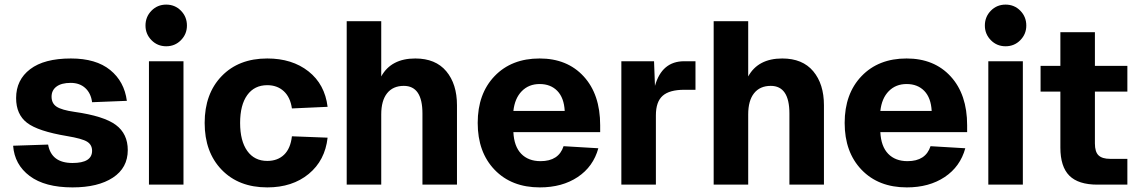

<svg xmlns="http://www.w3.org/2000/svg" viewBox="-20 -802 4944 834"><path d="M295 12Q175 12 109 -37.5Q43 -87 37 -169L189 -174Q203 -94 295 -94Q380 -94 380 -147Q380 -173 358.5 -186.5Q337 -200 271 -211Q145 -232 97.5 -268.5Q50 -305 50 -376Q50 -455 111 -501.5Q172 -548 288 -548Q397 -548 458.5 -498Q520 -448 531 -364L380 -358Q375 -397 350.5 -419.5Q326 -442 287 -442Q247 -442 225.5 -426Q204 -410 204 -382Q204 -353 226 -338.5Q248 -324 304 -316Q431 -298 483 -259.5Q535 -221 535 -150Q535 -73 470.5 -30.5Q406 12 295 12Z M702 -601Q664 -601 638 -627.5Q612 -654 612 -691Q612 -729 638 -755.5Q664 -782 702 -782Q740 -782 766 -755.5Q792 -729 792 -691Q792 -654 766 -627.5Q740 -601 702 -601ZM627 0V-536H777V0Z M1141 12Q1017 12 943 -64.5Q869 -141 869 -268Q869 -395 943 -471.5Q1017 -548 1141 -548Q1249 -548 1320 -492Q1391 -436 1403 -338L1248 -331Q1241 -380 1212.5 -406Q1184 -432 1141 -432Q1085 -432 1054 -389Q1023 -346 1023 -268Q1023 -190 1054 -146.5Q1085 -103 1141 -103Q1186 -103 1214 -130Q1242 -157 1248 -210L1403 -204Q1392 -105 1321 -46.5Q1250 12 1141 12Z M1486 0V-710H1636V-470Q1679 -548 1784 -548Q1872 -548 1918.5 -492.5Q1965 -437 1965 -345V0H1815V-309Q1815 -429 1734 -429Q1687 -429 1661.5 -397Q1636 -365 1636 -305V0Z M2325 12Q2202 12 2128.5 -64.5Q2055 -141 2055 -268Q2055 -395 2128.5 -471.5Q2202 -548 2324 -548Q2444 -548 2515.5 -470Q2587 -392 2587 -258V-228H2210Q2213 -166 2244 -134Q2275 -102 2328 -102Q2407 -102 2428 -167L2579 -158Q2557 -78 2489.5 -33Q2422 12 2325 12ZM2210 -320H2433Q2430 -377 2401 -407Q2372 -437 2324 -437Q2277 -437 2246.5 -406Q2216 -375 2210 -320Z M2679 0V-536H2821L2825 -429Q2855 -536 2952 -536H3001V-412H2952Q2888 -412 2858.5 -386Q2829 -360 2829 -301V0Z M3080 0V-710H3230V-470Q3273 -548 3378 -548Q3466 -548 3512.5 -492.5Q3559 -437 3559 -345V0H3409V-309Q3409 -429 3328 -429Q3281 -429 3255.5 -397Q3230 -365 3230 -305V0Z M3919 12Q3796 12 3722.5 -64.5Q3649 -141 3649 -268Q3649 -395 3722.5 -471.5Q3796 -548 3918 -548Q4038 -548 4109.5 -470Q4181 -392 4181 -258V-228H3804Q3807 -166 3838 -134Q3869 -102 3922 -102Q4001 -102 4022 -167L4173 -158Q4151 -78 4083.5 -33Q4016 12 3919 12ZM3804 -320H4027Q4024 -377 3995 -407Q3966 -437 3918 -437Q3871 -437 3840.5 -406Q3810 -375 3804 -320Z M4348 -601Q4310 -601 4284 -627.5Q4258 -654 4258 -691Q4258 -729 4284 -755.5Q4310 -782 4348 -782Q4386 -782 4412 -755.5Q4438 -729 4438 -691Q4438 -654 4412 -627.5Q4386 -601 4348 -601ZM4273 0V-536H4423V0Z M4747 0Q4664 0 4625 -39Q4586 -78 4586 -161V-404H4500V-516H4586V-662H4736V-516H4877V-404H4736V-179Q4736 -142 4752 -127Q4768 -112 4802 -112H4877V0Z"/></svg>

Font: Txt Sans
Style: Bold
Weight: 700
Designer: Open Source
Foundry: XRLN
Version: Version 1.0